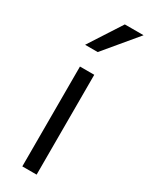

<svg xmlns="http://www.w3.org/2000/svg" viewBox="-208 -835 682 875"><g transform="rotate(30 133.0 -397.0)"><path d="M85.9 0Q85.9 -130.9 85.9 -525.4Q104.5 -525.4 161.1 -525.4Q161.1 -393.6 161.1 0Q142.6 0 85.9 0ZM56.6 -623Q84 -666 167 -793.9Q191.4 -793.9 265.6 -793.9Q230.5 -751 123 -623Q106.4 -623 56.6 -623Z"/></g></svg>

Font: Gothic A1
Style: Regular
Weight: 400
Designer: HanYang I&C Co.,Ltd.
Version: Version 2.50